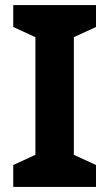

<svg xmlns="http://www.w3.org/2000/svg" viewBox="-20 -734 429 754"><path d="M357 0H32V-86L119 -126V-588L32 -628V-714H357V-628L270 -588V-126L357 -86Z"/></svg>

Font: RS Noto Sans
Style: Bold
Weight: 700
Designer: Monotype Design Team
Foundry: Monotype Imaging Inc.
Version: Version 3.10